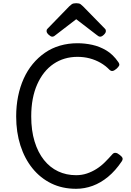

<svg xmlns="http://www.w3.org/2000/svg" viewBox="-20 -1160 815 1199"><path d="M455 19Q369 19 300.5 -14.5Q232 -48 183 -108.5Q134 -169 107.5 -251.5Q81 -334 81 -433Q81 -499 93 -558.5Q105 -618 128 -669Q151 -720 184.5 -760.5Q218 -801 260.5 -830.5Q303 -860 354.5 -875Q406 -890 464 -890Q510 -890 556 -880Q602 -870 644 -845Q686 -820 719 -772Q728 -759 724 -750.5Q720 -742 708 -731Q694 -719 684 -717Q674 -715 664 -724Q639 -750 607.5 -768Q576 -786 540 -795.5Q504 -805 464 -805Q422 -805 384.5 -794Q347 -783 314.5 -761Q282 -739 256.5 -707Q231 -675 212.5 -633.5Q194 -592 184.5 -542Q175 -492 175 -433Q175 -345 196 -276.5Q217 -208 254.5 -161Q292 -114 343 -90Q394 -66 455 -66Q491 -66 522.5 -76.5Q554 -87 582.5 -105Q611 -123 635 -147Q659 -171 682 -197Q691 -207 702.5 -205.5Q714 -204 727 -193Q742 -182 745 -173Q748 -164 740 -152Q701 -94 655 -56Q609 -18 558.5 0.5Q508 19 455 19ZM306 -931Q297 -931 284 -943Q271 -955 271 -965Q271 -968 271.5 -972Q272 -976 277 -981L412 -1120Q419 -1127 428 -1133.5Q437 -1140 456 -1140Q475 -1140 483.5 -1133.5Q492 -1127 499 -1120L635 -981Q640 -976 640.5 -972Q641 -968 641 -965Q641 -955 628.5 -943Q616 -931 606 -931Q599 -931 594 -934.5Q589 -938 581 -944L456 -1040L331 -944Q324 -938 318.5 -934.5Q313 -931 306 -931Z"/></svg>

Font: Playwrite GB J
Style: Regular
Weight: 400
Designer: Veronika Burian, José Scaglione
Foundry: TypeTogether
Version: Version 1.002